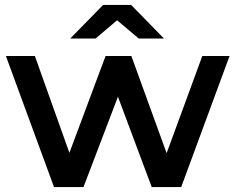

<svg xmlns="http://www.w3.org/2000/svg" viewBox="-20 -762 959 782"><path d="M200 0 4 -534H122L290 -63H234L410 -534H515L686 -63H631L804 -534H915L718 0H598L442 -417H479L320 0ZM266 -605 400 -742H514L648 -605H545L409 -720H505L369 -605Z"/></svg>

Font: MOST Montserrat SemiBold
Style: Regular
Weight: 600
Designer: Julieta Ulanovsky
Foundry: Julieta Ulanovsky
Version: Version 8.000;March 11, 2024;FontCreator 15.0.0.2926 64-bit